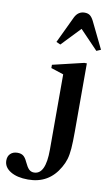

<svg xmlns="http://www.w3.org/2000/svg" viewBox="-281 -906 709 1220"><g transform="rotate(10 74.0 -296.5)"><path d="M-8.5 257.5Q-79.5 257.5 -122.2 231.2Q-165 205 -165 162Q-165 134 -148 117.8Q-131 101.5 -102.5 101.5Q-79.5 101.5 -65.5 112Q-51.5 122.5 -40 148Q-24.5 181.5 -11.5 194.2Q1.5 207 21 207Q96 207 96 47V-439.5L15 -466V-487L215 -534.5H232V-92.5Q232 -26.5 228.8 15Q225.5 56.5 217 85Q208.5 113.5 192.5 140.5Q126 257.5 -8.5 257.5ZM45 -623 18 -635 100 -807.5Q121 -849.5 163 -849.5Q184 -849.5 197 -839.8Q210 -830 221.5 -807.5L305.5 -635L277.5 -623L161 -744.5Z"/></g></svg>

Font: Libre Caslon Text SemiBold
Style: Regular
Weight: 600
Designer: Pablo Impallari, Rodrigo Fuenzalida, Katja Schimmel
Foundry: Pablo Impallari, Rodrigo Fuenzalida
Version: Version 2.000